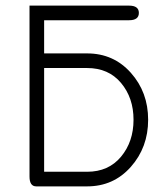

<svg xmlns="http://www.w3.org/2000/svg" viewBox="-20 -656 595 683"><path d="M85 -636H439Q474 -636 474 -610Q474 -584 439 -584H137V-466H290Q384 -466 445.5 -397Q507 -328 507 -230Q507 -132 445.5 -62.5Q384 7 290 7H109Q85 7 85 -28ZM290 -414H137V-45H290Q366 -45 410.5 -98.5Q455 -152 455 -230Q455 -308 410.5 -361Q366 -414 290 -414Z"/></svg>

Font: Jura
Style: Regular
Weight: 400
Designer: Daniel Johnson, Alexei Vanyashin
Foundry: Daniel Johnson
Version: Version 5.103